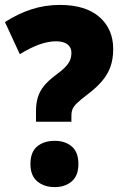

<svg xmlns="http://www.w3.org/2000/svg" viewBox="-20 -744 494 776"><path d="M125.5 -252V-293.9Q125.5 -325.7 132.8 -350.1Q140.1 -374.5 157.2 -396Q174.3 -417.5 204.1 -439.5Q230.5 -459 244.4 -473.6Q258.3 -488.3 263.4 -501.7Q268.6 -515.1 268.6 -531.2Q268.6 -552.7 252.4 -564.9Q236.3 -577.1 206.5 -577.1Q175.3 -577.1 138.4 -564Q101.6 -550.8 60.1 -524.9L0 -654.8Q51.3 -688 106.2 -706.1Q161.1 -724.1 221.7 -724.1Q325.7 -724.1 381.6 -675.5Q437.5 -627 437.5 -545.9Q437.5 -505.4 426.3 -473.9Q415 -442.4 391.8 -415.5Q368.7 -388.7 333 -361.8Q306.2 -341.3 292.2 -328.1Q278.3 -314.9 273.4 -303.5Q268.6 -292 268.6 -276.9V-252ZM103 -81.1Q103 -129.4 130.1 -152.1Q157.2 -174.8 201.2 -174.8Q243.2 -174.8 270 -152.1Q296.9 -129.4 296.9 -81.1Q296.9 -34.2 270 -11Q243.2 12.2 201.2 12.2Q158.2 12.2 130.6 -11Q103 -34.2 103 -81.1Z"/></svg>

Font: Open Sans SemiCondensed ExtraBold
Style: Regular
Weight: 800
Width: 4
Designer: Monotype Design Team
Foundry: Monotype Imaging Inc.
Version: Version 3.000